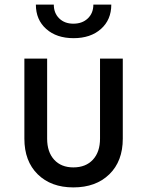

<svg xmlns="http://www.w3.org/2000/svg" viewBox="-20 -805 640 835"><path d="M299 10Q202 10 144 -47Q86 -104 86 -202V-550H185V-202Q185 -144 215.5 -110.5Q246 -77 299 -77Q353 -77 384 -110.5Q415 -144 415 -202V-550H514V-202Q514 -104 455.5 -47Q397 10 299 10ZM300 -639Q226 -639 181 -679Q136 -719 136 -785H214Q214 -748 237.5 -725Q261 -702 299 -702Q338 -702 362 -725Q386 -748 386 -785H464Q464 -719 419 -679Q374 -639 300 -639Z"/></svg>

Font: JetBrainsMono NFM Medium
Style: Regular
Weight: 500
Monospace: yes
Designer: Philipp Nurullin, Konstantin Bulenkov
Foundry: JetBrains
Version: Version 2.304; ttfautohint (v1.8.4.7-5d5b);Nerd Fonts 3.3.0